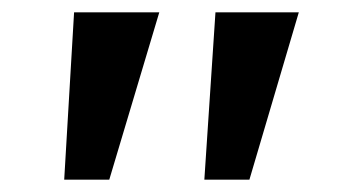

<svg xmlns="http://www.w3.org/2000/svg" viewBox="-20 -720 584 311"><path d="M311 -429 329 -700H464L384 -429ZM84 -429 100 -700H238L157 -429Z"/></svg>

Font: Lexend Mega
Style: Regular
Weight: 400
Designer: Bonnie Shaver-Troup, Thomas Jockin
Foundry: Lexend
Version: Version 1.007